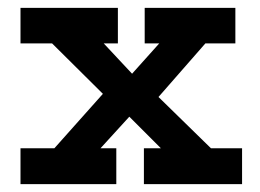

<svg xmlns="http://www.w3.org/2000/svg" viewBox="-20 -467 660 487"><path d="M32 0V-91H118L241 -229L112 -357H32V-447H279V-357H243L315 -280L384 -357H347V-447H577V-357H501L382 -221L515 -91H594V0H345V-91H388L308 -171L235 -91H275V0Z"/></svg>

Font: Podkova
Style: Bold
Weight: 700
Designer: Ilya Yudin
Foundry: Cyreal (www.cyreal.org)
Version: Version 2.102; ttfautohint (v1.8.1.43-b0c9)